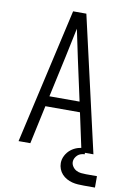

<svg xmlns="http://www.w3.org/2000/svg" viewBox="-98 -795 697 1028"><g transform="rotate(10 250.0 -280.5)"><path d="M47 0H111L156 -209H344L389 0H454L286 -735H214ZM168 -265 217 -490Q225 -529 233.5 -568.5Q242 -608 250 -647Q258 -608 266.5 -568.5Q275 -529 283 -490L332 -265ZM433 174H493V112H433Q420 112 406 110.5Q392 109 380 102.5Q368 96 360 84Q352 72 352 59Q352 48 357 38.5Q362 29 369.5 22Q377 15 387.5 11.5Q398 8 408 8V-25Q387 -25 366 -18.5Q345 -12 328 1.5Q311 15 300.5 35Q290 55 290 76Q290 93 296 108.5Q302 124 313 136Q324 148 338.5 156Q353 164 368.5 168Q384 172 400.5 173Q417 174 433 174Z"/></g></svg>

Font: Iosevka SS09 Light
Style: Regular
Weight: 300
Monospace: yes
Designer: Belleve Invis
Foundry: Belleve Invis
Version: Version 5.2.1; ttfautohint (v1.8.3)